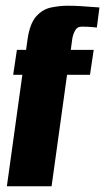

<svg xmlns="http://www.w3.org/2000/svg" viewBox="-20 -650 367 670"><path d="M4 0 58 -389H26L39 -476H71L76 -512Q84 -568 106.5 -593Q129 -618 159 -624Q189 -630 216 -630Q239 -630 263 -628.5Q287 -627 305 -625.5Q323 -624 327 -624L318 -554Q318 -554 301.5 -555.5Q285 -557 265 -557Q249 -557 241.5 -542.5Q234 -528 232 -513L227 -476H307L294 -389H214L160 0Z"/></svg>

Font: Alumni Sans Thin Black
Style: Italic
Weight: 900
Italic angle: -8°
Version: Version 1.016